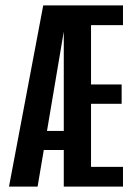

<svg xmlns="http://www.w3.org/2000/svg" viewBox="-20 -695 500 715"><path d="M13.5 0H120L225.5 -625L226 -675H141ZM101 -136.5H249V-207.5H117ZM217.5 0H438V-73.5H319V-308.5H433V-380.5H319V-601.5H438V-675H217.5Z"/></svg>

Font: Anybody ExtraCondensed Medium
Style: Regular
Weight: 500
Width: 2
Version: Version 1.113;gftools[0.9.25]